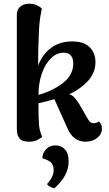

<svg xmlns="http://www.w3.org/2000/svg" viewBox="-20 -752 590 1038"><path d="M531 -57Q531 -27 505.5 -6.5Q480 14 442 14Q410 14 384.5 -4.5Q359 -23 344 -60L274 -216Q229 -202 188 -194Q188 -107 191 -75.5Q194 -44 208 -12Q193 0 177 7Q161 14 136 14Q99 14 85 -4Q71 -22 71 -54V-670Q70 -699 89 -715.5Q108 -732 138 -732Q177 -732 206 -706Q196 -656 193 -622Q190 -588 189 -542L187 -489L186 -397Q209 -458 256 -493Q303 -528 370 -528Q433 -528 464.5 -497Q496 -466 496 -416Q496 -359 456 -315Q416 -271 354 -242Q369 -239 381 -226Q393 -213 408 -190L445 -126Q458 -102 465.5 -94Q473 -86 487 -86Q503 -86 515 -96Q531 -80 531 -57ZM376 -408Q376 -467 324 -467Q286 -467 255 -436.5Q224 -406 206 -354Q188 -302 188 -239Q266 -261 321 -304Q376 -347 376 -408ZM234 244Q270 203 270 169Q270 137 253 124Q236 111 209 104Q209 76 229 55Q249 34 280 34Q310 34 330.5 55Q351 76 351 121Q351 158 333 193.5Q315 229 274 266Q252 262 234 244Z"/></svg>

Font: Arima Madurai ExtraBold
Style: Regular
Weight: 800
Designer: Joana Correia and Natanael Gama
Foundry: NDISCOVER
Version: Version 1.019